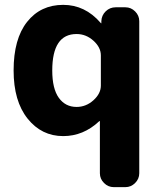

<svg xmlns="http://www.w3.org/2000/svg" viewBox="-20 -550 659 790"><path d="M295 -410Q195 -410 195 -260Q195 -185 222 -147.5Q249 -110 295 -110Q334 -110 364.5 -137.5Q395 -165 395 -198V-322Q395 -355 364.5 -382.5Q334 -410 295 -410ZM240 10Q151 10 93.5 -62Q36 -134 36 -260Q36 -390 91.5 -460Q147 -530 240 -530Q330 -530 394 -456L396 -454Q397 -454 397 -455V-463Q398 -487 415 -503.5Q432 -520 456 -520H496Q519 -520 536 -503Q553 -486 553 -463V163Q553 186 536 203Q519 220 496 220H448Q425 220 408 203Q391 186 391 163V-51Q391 -52 390 -52Q389 -52 388 -51Q323 10 240 10Z"/></svg>

Font: Rounded Mplus 1c ExtraBold
Style: Regular
Weight: 800
Version: Version 1.059.20150529